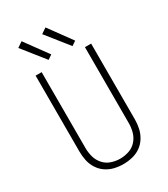

<svg xmlns="http://www.w3.org/2000/svg" viewBox="-231 -1068 1038 1183"><g transform="rotate(-30 288.0 -477.0)"><path d="M288 8Q320 8 352 0.5Q384 -7 410.5 -25.5Q437 -44 454.5 -72Q472 -100 479 -131.5Q486 -163 486 -195V-735H442V-195Q442 -163 433.5 -132Q425 -101 403.5 -76.5Q382 -52 351 -41.5Q320 -31 288 -31Q256 -31 225 -41.5Q194 -52 172.5 -76.5Q151 -101 142.5 -132Q134 -163 134 -195V-735H91V-195Q91 -163 97.5 -131.5Q104 -100 121.5 -72Q139 -44 166 -25.5Q193 -7 224.5 0.5Q256 8 288 8ZM379 -779 410 -800 292 -962 254 -936ZM209 -779 240 -800 122 -962 84 -936Z"/></g></svg>

Font: Iosevka Sparkle Extralight
Style: Regular
Weight: 200
Designer: Belleve Invis
Foundry: Belleve Invis
Version: Version 4.5.0; ttfautohint (v1.8.3)